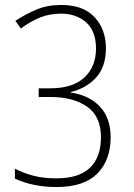

<svg xmlns="http://www.w3.org/2000/svg" viewBox="-20 -744 540 774"><path d="M208 10Q161 10 119 1.5Q77 -7 40 -24V-64Q77 -45 117 -35Q157 -25 207 -25Q298 -25 342.5 -67.5Q387 -110 387 -191Q387 -275 331 -314Q275 -353 184 -353H136V-388H182Q274 -388 320.5 -432Q367 -476 367 -548Q367 -619 327 -654Q287 -689 226 -689Q180 -689 141.5 -673.5Q103 -658 64 -629L42 -660Q83 -687 127 -705.5Q171 -724 227 -724Q316 -724 361.5 -674.5Q407 -625 407 -550Q407 -475 367.5 -431.5Q328 -388 265 -373V-371Q340 -360 383 -314Q426 -268 426 -191Q426 -98 372 -44Q318 10 208 10Z"/></svg>

Font: Noto Sans Gurmukhi SemiCondensed ExtraLight
Style: Regular
Weight: 200
Width: 4
Designer: Jelle Bosma - Monotype Design Team
Foundry: Monotype Imaging Inc.
Version: Version 2.004; ttfautohint (v1.8.4.7-5d5b)